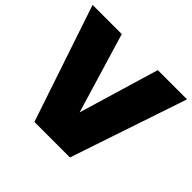

<svg xmlns="http://www.w3.org/2000/svg" viewBox="-167 -902 1097 1097"><g transform="rotate(45 381.5 -354.0)"><path d="M0 -708H235.8L381.8 -221.2L526.9 -708H763.2L524.9 0H237.8Z"/></g></svg>

Font: Poppins Black
Style: Regular
Weight: 900
Designer: Ninad Kale (Devanagari), Jonny Pinhorn (Latin)
Foundry: Indian Type Foundry
Version: 4.004